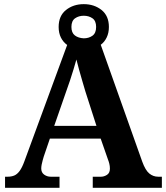

<svg xmlns="http://www.w3.org/2000/svg" viewBox="-20 -897 793 917"><path d="M4.1 0V-53H16.1Q34.4 -53 48.1 -58.7Q61.8 -64.4 73.6 -80.3Q85.3 -96.1 96.2 -125.8L300.8 -682.3Q282 -695.6 271.1 -717.3Q260.1 -739.1 260.1 -768.2Q260.1 -821.2 295.1 -849.2Q330.1 -877.2 380.1 -877.2Q430.1 -877.2 465.1 -849.2Q500.1 -821.2 500.1 -768.2Q500.1 -739.9 489.6 -718.2Q479.2 -696.4 461.2 -683.1L659.3 -125.2Q674.3 -83.7 693 -68.4Q711.7 -53 735.5 -53H753.1V0H423V-53H462.3Q477.2 -53 491 -61.9Q504.9 -70.8 504.9 -91.7Q504.9 -103.8 502 -115.4Q499.1 -127 495.7 -135.1L460.9 -234.9H218.2L188.9 -149.1Q186.5 -141.1 183.7 -130.8Q180.8 -120.4 178.9 -110.5Q177 -100.5 177 -92.2Q177 -73 190.9 -63Q204.8 -53 222.2 -53H264.3V0ZM239 -296H440.6L387.9 -459.9Q381.4 -483 373.3 -509.4Q365.3 -535.8 358.1 -562.6Q350.9 -589.3 344.9 -612.7Q339.3 -592.2 331.3 -566.2Q323.4 -540.2 314.8 -514Q306.2 -487.8 297.7 -464.9ZM380.1 -714Q404.2 -714 421.7 -726.5Q439.1 -739.1 439.1 -768.2Q439.1 -797.3 421.7 -809.6Q404.2 -821.8 380.1 -821.8Q356 -821.8 338.5 -809.6Q321.1 -797.3 321.1 -768.2Q321.1 -740.3 337.7 -727.7Q354.3 -715.2 380.1 -714Z"/></svg>

Font: Noto Serif Ethiopic
Style: Regular
Weight: 400
Designer: Monotype Design Team
Foundry: Monotype Imaging Inc.
Version: Version 2.102